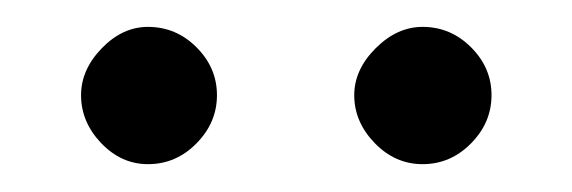

<svg xmlns="http://www.w3.org/2000/svg" viewBox="-20 -669 417 140"><path d="M338.4 -599.6Q338.4 -579.6 323.5 -564.5Q308.6 -549.3 288.1 -549.3Q268.1 -549.3 253.2 -564.7Q238.3 -580.1 238.3 -599.6Q238.3 -618.2 253.9 -633.8Q269.5 -649.4 288.1 -649.4Q308.6 -649.4 323.5 -634.5Q338.4 -619.6 338.4 -599.6ZM138.2 -599.6Q138.2 -579.6 123.3 -564.5Q108.4 -549.3 87.9 -549.3Q68.4 -549.3 53.7 -564.7Q39.1 -580.1 39.1 -599.6Q39.1 -618.2 54.2 -633.8Q69.3 -649.4 87.9 -649.4Q108.4 -649.4 123.3 -634.5Q138.2 -619.6 138.2 -599.6Z"/></svg>

Font: BabelStone Englisc
Style: Regular
Weight: 400
Designer: Andrew West
Foundry: BabelStone
Version: Version 1.000 June 24, 2023